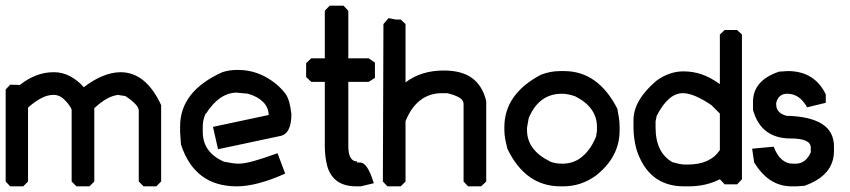

<svg xmlns="http://www.w3.org/2000/svg" viewBox="-20 -658 3002 678"><path d="M171 -403Q201 -403 228 -388.5Q255 -374 276 -350Q308 -375 341.5 -389Q375 -403 406 -403Q495 -403 549 -287V-17L532 0H487L470 -17V-268Q470 -287 424 -318Q419 -320 411.5 -320.5Q404 -321 398 -323Q379 -321 358.5 -310Q338 -299 313 -276V-17L296 0H250L233 -17V-271Q228 -283 217.5 -295.5Q207 -308 195 -316Q183 -323 169 -323Q147 -323 124 -310.5Q101 -298 79 -278V-17L62 0H16L0 -17V-342L16 -359L50 -358Q107 -403 169 -403Z M821 -411Q872 -411 916.5 -387Q961 -363 988 -327Q996 -316 1001 -298.5Q1006 -281 1009 -255Q1009 -183 966 -177L750 -131L732 -210L929 -252Q928 -279 909 -298Q890 -317 856 -327L815 -331Q754 -330 707 -256V-259Q701 -246 698.5 -234Q696 -222 696 -212V-192Q696 -120 771 -87Q786 -84 799.5 -82Q813 -80 822 -80Q842 -80 875 -89Q908 -98 960 -117L987 -45Q938 -23 895 -11.5Q852 0 816 0Q667 0 619 -148L616 -191V-212Q616 -336 765 -403Q789 -411 816 -411Z M1144 -638H1193L1210 -620V-452H1282L1304 -437V-383L1282 -369H1210V-142Q1210 -88 1241 -88V-84H1252Q1278 -84 1300 -11L1254 0H1238Q1157 0 1136 -70Q1131 -89 1129 -107Q1127 -125 1127 -142V-369H1079L1061 -386V-435L1079 -452H1127V-620Z M1352 -594 1378 -589H1395L1412 -573V-367Q1467 -409 1547 -409Q1611 -409 1647.5 -382Q1684 -355 1697 -301V-17L1679 0H1633L1617 -17V-291Q1617 -305 1601 -314Q1585 -323 1559 -329H1541Q1496 -329 1463.5 -303.5Q1431 -278 1412 -230V-17L1395 0H1348L1332 -17L1334 -573Z M1972 -407Q2092 -407 2160 -274Q2163 -258 2165.5 -242.5Q2168 -227 2168 -210V-197Q2168 -103 2083 -37Q2031 0 1969 0H1959Q1836 0 1772 -132Q1767 -151 1764 -167Q1761 -183 1761 -199V-209Q1761 -326 1890 -394Q1923 -407 1958 -407ZM1841 -207V-199Q1841 -128 1922 -88H1921Q1931 -84 1941.5 -82Q1952 -80 1966 -80Q2008 -80 2038.5 -107Q2069 -134 2086 -179Q2086 -181 2085.5 -182.5Q2085 -184 2087 -188Q2087 -191 2087.5 -193Q2088 -195 2088 -197V-210Q2088 -280 2009 -319L2011 -318Q1999 -322 1987.5 -324.5Q1976 -327 1964 -327Q1883 -327 1847 -241Z M2539 -552H2583L2600 -536V-25L2583 -7H2539L2522 -25Q2473 0 2412 0H2395Q2269 0 2227 -132Q2217 -171 2217 -208V-234Q2217 -304 2298 -373Q2344 -406 2393 -406Q2426 -406 2456.5 -396Q2487 -386 2522 -361V-536ZM2295 -230V-208Q2295 -119 2355 -85L2352 -86Q2366 -82 2377.5 -79.5Q2389 -77 2399 -77H2409Q2488 -77 2522 -128V-257L2492 -287Q2464 -306 2438 -317.5Q2412 -329 2391 -329Q2340 -329 2299 -249Z M2762 -407Q2856 -407 2896 -325V-295L2830 -279Q2804 -327 2760 -327Q2729 -327 2721 -295V-289Q2721 -257 2762 -248L2760 -249Q2840 -247 2882.5 -220.5Q2925 -194 2925 -140V-125Q2925 -39 2821 -2L2793 0H2775Q2694 0 2643 -85L2636 -133L2712 -140Q2735 -80 2780 -80H2790Q2825 -80 2843 -120V-137Q2843 -169 2772 -169Q2667 -169 2639 -270V-298Q2639 -374 2731 -405Z"/></svg>

Font: Ekushey Kolom
Style: Bold
Weight: 700
Designer: Al Mamun Sumon
Foundry: Al Mamun Sumon
Version: Version 1.0